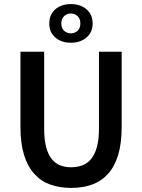

<svg xmlns="http://www.w3.org/2000/svg" viewBox="-20 -907 695 939"><path d="M328 12Q271 12 225.5 -4.5Q180 -21 147.5 -57Q115 -93 97.5 -149.5Q80 -206 80 -287V-654H196V-278Q196 -225 205.5 -188.5Q215 -152 232.5 -130Q250 -108 274 -98.5Q298 -89 328 -89Q358 -89 383 -98.5Q408 -108 426 -130Q444 -152 454 -188.5Q464 -225 464 -278V-654H575V-287Q575 -206 558 -149.5Q541 -93 508.5 -57Q476 -21 430.5 -4.5Q385 12 328 12ZM327 -698Q280 -698 250.5 -723.5Q221 -749 221 -792Q221 -836 250.5 -861.5Q280 -887 327 -887Q373 -887 403 -861.5Q433 -836 433 -792Q433 -749 403 -723.5Q373 -698 327 -698ZM327 -744Q346 -744 359.5 -756.5Q373 -769 373 -792Q373 -815 359.5 -828Q346 -841 327 -841Q307 -841 293.5 -828Q280 -815 280 -792Q280 -769 293.5 -756.5Q307 -744 327 -744Z"/></svg>

Font: Giro Semibold
Style: Regular
Weight: 600
Designer: Paul D. Hunt
Foundry: Adobe Systems Incorporated
Version: Version 1.000;PS 1.0;hotconv 1.0.88;makeotf.lib2.5.647800